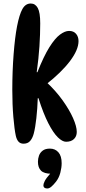

<svg xmlns="http://www.w3.org/2000/svg" viewBox="-20 -808 487 1093"><path d="M114 10Q96 10 85.5 -1.5Q75 -13 70 -35Q62 -72 56 -142Q50 -212 50 -297Q50 -402 57.5 -499Q65 -596 77 -658Q90 -725 107.5 -756.5Q125 -788 155 -788Q181 -788 195 -762.5Q209 -737 209 -675Q209 -614 204.5 -544.5Q200 -475 189 -397H193Q229 -488 261 -539Q293 -590 321.5 -611Q350 -632 373 -632Q399 -632 413 -615.5Q427 -599 427 -574Q427 -525 379 -461Q331 -397 242 -327V-343Q297 -292 336 -237.5Q375 -183 396 -135.5Q417 -88 417 -57Q417 -32 401 -16.5Q385 -1 356 -1Q335 -1 309 -26.5Q283 -52 255 -106.5Q227 -161 199 -249H195Q193 -190 187 -135.5Q181 -81 172 -47Q165 -21 151.5 -5.5Q138 10 114 10ZM273 181Q231 181 213.5 163.5Q196 146 196 113Q196 95 202 78Q208 61 223 49.5Q238 38 264 38Q294 38 312.5 59Q331 80 331 121Q331 146 323.5 175Q316 204 299 226Q284 245 272 255Q260 265 249 265Q239 265 233 260.5Q227 256 227 247Q227 238 235 222Q243 206 268 178Z"/></svg>

Font: DynaPuff Condensed
Style: Regular
Weight: 400
Width: 3
Designer: Toshi Omagari, Jennifer Daniel
Foundry: Google Fonts
Version: Version 2.000